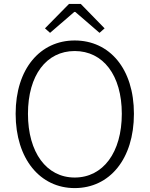

<svg xmlns="http://www.w3.org/2000/svg" viewBox="-20 -949 766 982"><path d="M362 13C540 13 665 -135 665 -367C665 -598 540 -742 362 -742C186 -742 60 -598 60 -367C60 -135 186 13 362 13ZM362 -41C218 -41 123 -169 123 -367C123 -565 218 -688 362 -688C507 -688 603 -565 603 -367C603 -169 507 -41 362 -41ZM210 -804 236 -781 360 -888H365L489 -781L515 -804L393 -929H333Z"/></svg>

Font: Noto Sans JP Light
Style: Regular
Weight: 300
Designer: Ryoko NISHIZUKA (kana & ideographs); Paul D. Hunt (Latin, Greek & Cyrillic); Wenlong ZHANG (bopomofo); Sandoll Communica
Foundry: Adobe Systems Incorporated
Version: Version 1.004;PS 1.004;hotconv 1.0.82;makeotf.lib2.5.63406